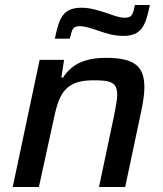

<svg xmlns="http://www.w3.org/2000/svg" viewBox="-20 -750 654 770"><path d="M200 -595H260C269 -633 272 -645 300 -645C322 -645 346 -636 371 -628C403 -617 435 -606 474 -606C548 -606 564 -647 581 -730H521C513 -691 509 -679 481 -679C457 -679 436 -688 410 -697C378 -707 344 -719 307 -719C232 -719 217 -677 200 -595ZM139 -510 31 0H136L193 -261C215 -365 233 -428 354 -428C423 -428 450 -421 450 -369C450 -350 444 -320 437 -284L377 0H482L546 -302C554 -339 559 -374 559 -399C559 -480 525 -518 405 -518C315 -518 265 -489 233 -439H226L237 -510Z"/></svg>

Font: Saira UNSAM Medium Italic
Style: Regular
Weight: 500
Italic angle: -12°
Designer: Hector Gatti with collaboration of the Omnibus-Type team
Foundry: Omnibus-Type
Version: Version 0.072;PS 000.072;hotconv 1.0.88;makeotf.lib2.5.64775